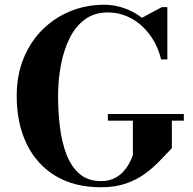

<svg xmlns="http://www.w3.org/2000/svg" viewBox="-20 -780 814 810"><path d="M435 -299H755.5V-271H705V-155Q681 -129.5 653.5 -101Q626 -72.5 591.8 -47.2Q557.5 -22 512 -6Q466.5 10 405.5 10Q294 10 214.5 -37.8Q135 -85.5 92.8 -172.2Q50.5 -259 50.5 -375Q50.5 -462.5 79.2 -533.2Q108 -604 159 -654.8Q210 -705.5 277 -732.8Q344 -760 420 -760Q463 -760 504 -745.5Q545 -731 579 -705L663 -750H686V-529.5H659.5Q650.5 -568.5 630.8 -604Q611 -639.5 581.8 -667.5Q552.5 -695.5 515.2 -711.5Q478 -727.5 434.5 -727.5Q378.5 -727.5 338.8 -698.5Q299 -669.5 274 -619.5Q249 -569.5 237 -506.2Q225 -443 225 -375Q225 -307 233 -242.8Q241 -178.5 261 -127.2Q281 -76 316.2 -46Q351.5 -16 405.5 -16Q437 -16 460 -26.8Q483 -37.5 498.8 -54.5Q514.5 -71.5 524.8 -90.5Q535 -109.5 540.5 -125V-271H435Z"/></svg>

Font: Bodoni Moda SC 9pt
Style: Bold
Weight: 700
Designer: Owen Earl
Foundry: indestructible type
Version: Version 2.005